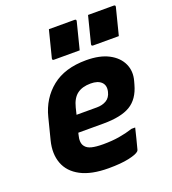

<svg xmlns="http://www.w3.org/2000/svg" viewBox="-141 -874 887 991"><g transform="rotate(-20 303.0 -378.0)"><path d="M366 -552Q441 -552 489.5 -526.5Q538 -501 557.5 -458.5Q577 -416 563 -366L558 -348Q538 -275 487 -244.5Q436 -214 339 -214H201L199 -206Q187 -162 204 -141Q215 -126 239 -120Q263 -114 302 -114Q350 -114 389.5 -120.5Q429 -127 466 -139H486Q479 -112 472.5 -84Q466 -56 458 -28Q457 -23 453 -19Q441 -7 397.5 2.5Q354 12 286 12Q192 12 134 -18.5Q76 -49 56 -103Q36 -157 53 -225L83 -343Q107 -438 178 -495Q249 -552 366 -552ZM347 -431Q301 -431 273 -410Q245 -389 233 -341L224 -304H336Q366 -304 388 -317Q410 -330 417 -360Q425 -393 406 -412Q387 -431 347 -431ZM241 -768H382Q393 -768 390 -757L353 -611H212Q201 -611 204 -622ZM456 -768H597Q608 -768 605 -757L568 -611H427Q416 -611 419 -622Z"/></g></svg>

Font: Recursive Sn Lnr St XBd
Style: Italic
Weight: 800
Italic angle: -15°
Version: Version 1.079;hotconv 1.0.112;makeotfexe 2.5.65598; ttfautoh